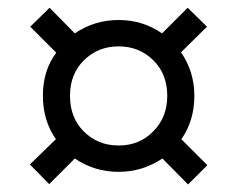

<svg xmlns="http://www.w3.org/2000/svg" viewBox="-20 -579 624 505"><path d="M407.2 -162.1Q354.5 -127 292 -127Q228.5 -127 176.8 -162.1L109.4 -94.7L58.6 -146.5L127 -212.9Q92.8 -261.7 92.8 -327.1Q92.8 -393.6 127.9 -440.4L59.6 -508.8L110.4 -558.6L176.8 -491.2Q228.5 -526.4 292 -526.4Q355.5 -526.4 406.2 -491.2L473.6 -558.6L524.4 -508.8L456.1 -441.4Q491.2 -390.6 491.2 -327.1Q491.2 -261.7 457 -212.9L525.4 -144.5L474.6 -93.8ZM419.9 -327.1Q419.9 -383.8 383.8 -419.9Q346.7 -457 292 -457Q237.3 -457 200.2 -419.9Q164.1 -383.8 164.1 -327.1Q164.1 -269.5 200.2 -233.4Q237.3 -196.3 292 -196.3Q347.7 -196.3 383.8 -234.4Q419.9 -270.5 419.9 -327.1Z"/></svg>

Font: Dinish Condensed
Style: Regular
Weight: 400
Width: 3
Designer: Bert Driehuis
Foundry: Playbeing
Version: Version 3.006; git-39231f3c-release